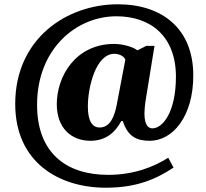

<svg xmlns="http://www.w3.org/2000/svg" viewBox="-20 -734 961 896"><path d="M474 142C621 142 711 100 790 48L765 2C700 44 605 82 485 82C288 82 153 -21 153 -245C153 -506 336 -658 523 -658C683 -658 801 -565 801 -376C801 -212 740 -135 691 -135C677 -135 654 -144 654 -205C654 -213 656 -246 661 -274L701 -520H663L621 -499C605 -513 557 -529 513 -529C332 -529 245 -377 245 -248C245 -136 313 -77 402 -77C475 -77 518 -117 546 -169H553C577 -95 620 -77 679 -77C785 -77 882 -189 882 -382C882 -599 738 -714 530 -714C289 -714 51 -552 51 -249C51 22 253 142 474 142ZM445 -139C412 -139 390 -167 390 -237C390 -327 427 -483 514 -483C533 -483 557 -474 565 -456L525 -246C514 -190 494 -139 445 -139Z"/></svg>

Font: Noto Serif Gurmukhi Black
Style: Regular
Weight: 900
Designer: Vaibhav Singh and the Monotype Design Team
Foundry: Monotype Imaging Inc.
Version: Version 2.004